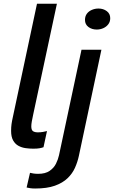

<svg xmlns="http://www.w3.org/2000/svg" viewBox="-20 -802 620 1046"><path d="M161 8Q140.5 8 119.2 5Q98 2 80.2 -7.8Q62.5 -17.5 51.5 -37Q40.5 -56.5 40.5 -89Q40.5 -109.5 42.8 -125.8Q45 -142 50.5 -166.5L181.5 -781.5H290L160.5 -176.5Q156 -155 153.2 -139.8Q150.5 -124.5 150.5 -113.5Q150.5 -93.5 160 -87.2Q169.5 -81 186 -81Q200 -81 213.8 -83.2Q227.5 -85.5 236 -88L217 0Q207.5 3.5 194.8 5.8Q182 8 161 8ZM171.5 225Q156 225 144.2 223.2Q132.5 221.5 125 219.5L143.5 139.5Q151.5 141.5 162.2 143.2Q173 145 188 145Q227 145 250.2 129Q273.5 113 285 89.8Q296.5 66.5 301.5 43.5L424 -531H532.5L409.5 48Q402.5 80.5 388.5 112Q374.5 143.5 348 169Q321.5 194.5 278.8 209.8Q236 225 171.5 225ZM507 -641Q480.5 -641 461.8 -655Q443 -669 443 -693.5Q443 -713.5 453.2 -727.2Q463.5 -741 480.5 -748.2Q497.5 -755.5 516.5 -755.5Q542.5 -755.5 561.5 -741.5Q580.5 -727.5 580.5 -703Q580.5 -683.5 570 -669.8Q559.5 -656 542.8 -648.5Q526 -641 507 -641Z"/></svg>

Font: Epilogue Medium
Style: Italic
Weight: 500
Italic angle: -12°
Designer: Tyler Finck
Foundry: Etcetera Type Co
Version: Version 2.112